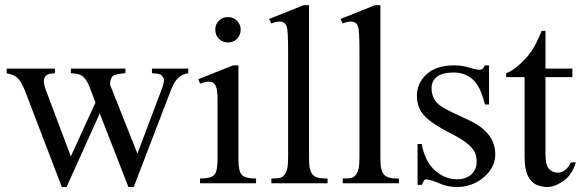

<svg xmlns="http://www.w3.org/2000/svg" viewBox="-20 -715 2267 749"><path d="M714.4 -447.3V-429.2Q670.9 -423.3 650.4 -372.6L501.5 14.6H481L369.1 -272.5L239.7 14.6H221.2L77.1 -361.8Q62.5 -398.4 48.8 -409.7Q38.6 -422.9 5.9 -429.2V-447.3H194.3V-429.2Q168.5 -427.7 159.7 -420.4Q151.4 -412.1 151.1 -398.4Q150.9 -384.8 159.7 -361.8L256.3 -105L352.5 -314.9L327.1 -381.3Q314.9 -410.6 296.4 -421.4Q286.1 -427.7 256.3 -429.2V-447.3H469.2V-429.2Q451.2 -428.2 439 -425.8Q426.8 -423.3 419.4 -418Q413.6 -412.1 410.4 -398.4Q407.2 -384.8 414.1 -372.6L516.1 -115.7L608.9 -361.8Q619.6 -388.2 619.6 -404.3Q619.6 -410.2 611.8 -419.7Q604 -429.2 572.8 -429.2V-447.3Z M918.9 -599.6Q918.9 -578.6 905 -564Q891.1 -549.3 869.6 -549.3Q848.1 -549.3 834 -563.5Q819.8 -577.6 819.8 -599.6Q819.8 -621.1 834.5 -634.8Q849.1 -648.4 869.6 -648.4Q890.1 -648.4 904.5 -634Q918.9 -619.6 918.9 -599.6ZM979 0H760.3V-18.6Q802.7 -18.6 815.7 -32.5Q828.6 -46.4 828.6 -91.8V-331.1Q828.6 -363.3 821.5 -379.9Q814.5 -396.5 794.9 -396.5Q782.2 -396.5 760.3 -388.7L753.9 -406.2L889.2 -460H910.2V-91.8Q910.2 -46.4 923.6 -32.5Q937 -18.6 979 -18.6Z M1257.8 0H1038.6V-18.6Q1061 -18.6 1071.8 -21Q1082.5 -23.4 1090.3 -33.7Q1096.2 -41.5 1100.1 -55.7Q1104 -69.8 1104 -101.1V-506.8Q1104 -557.6 1102.5 -581.1Q1101.1 -604.5 1098.1 -612.3Q1095.2 -620.1 1090.3 -624.5Q1081.1 -630.9 1070.3 -630.9Q1057.1 -630.9 1038.6 -623.5L1029.8 -641.1L1164.6 -694.8H1185.5V-101.1Q1185.5 -71.3 1188.7 -57.9Q1191.9 -44.4 1198.2 -35.6Q1205.1 -26.9 1217.3 -22.7Q1229.5 -18.6 1257.8 -18.6Z M1536.1 0H1316.9V-18.6Q1339.4 -18.6 1350.1 -21Q1360.8 -23.4 1368.7 -33.7Q1374.5 -41.5 1378.4 -55.7Q1382.3 -69.8 1382.3 -101.1V-506.8Q1382.3 -557.6 1380.9 -581.1Q1379.4 -604.5 1376.5 -612.3Q1373.5 -620.1 1368.7 -624.5Q1359.4 -630.9 1348.6 -630.9Q1335.4 -630.9 1316.9 -623.5L1308.1 -641.1L1442.9 -694.8H1463.9V-101.1Q1463.9 -71.3 1467 -57.9Q1470.2 -44.4 1476.6 -35.6Q1483.4 -26.9 1495.6 -22.7Q1507.8 -18.6 1536.1 -18.6Z M1912.1 -112.8Q1912.1 -78.6 1891.4 -49.6Q1870.6 -20.5 1836.7 -2.9Q1802.7 14.6 1762.7 14.6Q1727.1 14.6 1695.8 1Q1664.6 -12.7 1642.1 -15.6Q1636.7 -15.6 1632.3 -7.8Q1627.9 0 1625 6.3H1608.9V-153.3H1625Q1637.7 -85.4 1676.5 -50.5Q1715.3 -15.6 1762.7 -15.6Q1798.8 -15.6 1819.1 -35.4Q1839.4 -55.2 1839.4 -81.5Q1840.3 -103.5 1832 -121.3Q1823.7 -139.2 1799.1 -158Q1774.4 -176.8 1726.1 -201.2Q1678.7 -226.1 1652.8 -247.3Q1627 -268.6 1616.7 -290.8Q1606.4 -313 1606.4 -340.8Q1606.4 -390.6 1644 -425.3Q1681.6 -460 1752 -460Q1782.2 -460 1810.1 -451.4Q1837.9 -442.9 1849.6 -442.9Q1856.4 -442.9 1861.1 -445.6Q1865.7 -448.2 1871.6 -460H1887.7V-307.6H1871.6Q1854 -379.9 1823.2 -406Q1792.5 -432.1 1750.5 -432.1Q1705.6 -432.1 1684.8 -415.8Q1664.1 -399.4 1663.6 -373.5Q1662.6 -346.7 1676.5 -324.2Q1690.4 -301.8 1736.8 -280.3L1809.1 -246.1Q1912.1 -198.7 1912.1 -112.8Z M2207 -81.5H2226.6Q2211.4 -32.2 2177.5 -8.8Q2143.6 14.6 2114.7 14.6Q2093.8 14.6 2073.2 5.9Q2052.7 -2.9 2039.6 -28.3Q2026.4 -53.7 2026.4 -104V-414.1H1954.6V-429.2Q1974.6 -436.5 1996.8 -454.8Q2019 -473.1 2038.1 -495.6Q2046.9 -506.3 2054.2 -516.8Q2061.5 -527.3 2070.6 -544.9Q2079.6 -562.5 2093.3 -594.7H2107.9V-447.3H2212.9V-414.1H2107.9V-115.7Q2107.9 -71.8 2120.8 -57.1Q2133.8 -42.5 2152.3 -41.5Q2170.4 -40.5 2184.3 -51.5Q2198.2 -62.5 2207 -81.5Z"/></svg>

Font: BabelStone Roman
Style: Regular
Weight: 400
Designer: Walt Agee, Victor Gaultney, Peter Martin, Debbi Hosken, Becca Hirsbrunner (SIL); Andrew West (BabelStone)
Foundry: BabelStone
Version: Version 16.000